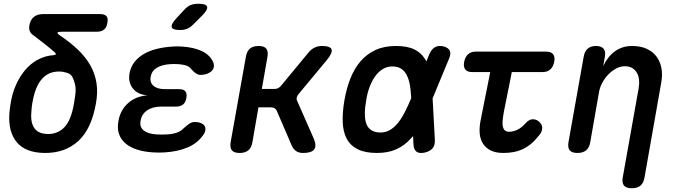

<svg xmlns="http://www.w3.org/2000/svg" viewBox="-20 -805 3640 1023"><path d="M301 -615Q356 -578 396.5 -539Q437 -500 461.5 -456.5Q486 -413 494 -363Q502 -313 491 -253Q467 -117 396.5 -53Q326 11 218 10Q117 9 70 -46.5Q23 -102 30 -201Q32 -226 36.5 -253.5Q41 -281 48 -306Q61 -349 81.5 -385Q102 -421 129 -448Q156 -475 190.5 -491.5Q225 -508 264 -511Q275 -512 277 -515.5Q279 -519 272 -526Q248 -547 219 -570Q190 -593 154 -620Q143 -628 138.5 -640Q134 -652 136 -667Q141 -699 160 -714.5Q179 -730 210 -730H514Q538 -730 547.5 -718.5Q557 -707 552 -683Q549 -660 535 -648Q521 -636 497 -636H311Q289 -636 286.5 -631.5Q284 -627 301 -615ZM368 -390Q360 -410 337.5 -417Q315 -424 295 -424Q244 -424 211.5 -392.5Q179 -361 164 -308Q157 -283 152.5 -257.5Q148 -232 147 -207Q142 -151 164 -121Q186 -91 237 -91Q289 -91 324 -128Q359 -165 374 -253Q378 -276 380.5 -294Q383 -312 383 -328Q383 -344 379 -358.5Q375 -373 368 -390Z M1114 -478Q1121 -464 1119.5 -450.5Q1118 -437 1108.5 -427.5Q1099 -418 1083.5 -412Q1068 -406 1047 -406Q1039 -406 1033 -409Q1027 -412 1021 -416Q1015 -420 1009.5 -426Q1004 -432 997 -439Q989 -450 973 -455.5Q957 -461 933 -463Q920 -464 908 -464Q896 -464 884 -463Q842 -460 815 -443.5Q788 -427 783 -396Q777 -366 797.5 -348Q818 -330 859 -330H934Q958 -330 967.5 -318.5Q977 -307 973 -283Q969 -259 955 -248Q941 -237 917 -237H838Q793 -237 764 -217Q735 -197 729 -162Q723 -128 745.5 -110Q768 -92 812 -89Q827 -88 842.5 -88Q858 -88 873 -89Q902 -91 923 -98.5Q944 -106 958 -121Q966 -128 973 -134Q980 -140 986.5 -144.5Q993 -149 1000.5 -152Q1008 -155 1017 -155Q1037 -155 1051 -149Q1065 -143 1070.5 -133.5Q1076 -124 1074 -110.5Q1072 -97 1060 -82Q1031 -41 978.5 -19Q926 3 857 7Q842 8 826.5 8Q811 8 796 7Q747 4 710 -8Q673 -20 648 -41.5Q623 -63 613.5 -93Q604 -123 611 -160Q621 -219 663 -256Q705 -293 767 -297Q715 -300 688.5 -333Q662 -366 670 -414Q676 -447 695 -472.5Q714 -498 744 -516Q774 -534 813.5 -544Q853 -554 900 -557Q913 -558 925 -558Q937 -558 949 -557Q1012 -553 1054 -533.5Q1096 -514 1114 -478ZM1011 -676Q995 -659 977.5 -652Q960 -645 940 -645Q900 -645 895 -660Q890 -675 920 -708L961 -752Q979 -772 996.5 -778.5Q1014 -785 1037 -785Q1079 -785 1083.5 -769Q1088 -753 1057 -722Z M1257 10Q1227 10 1215.5 -4Q1204 -18 1209 -48L1290 -502Q1295 -532 1311.5 -546Q1328 -560 1358 -560Q1387 -560 1398.5 -546Q1410 -532 1405 -502L1375 -331H1442Q1453 -331 1462 -335.5Q1471 -340 1479 -350L1622 -523Q1637 -542 1655.5 -551Q1674 -560 1695 -560Q1740 -560 1746.5 -542Q1753 -524 1723 -487L1571 -304Q1563 -294 1561 -284.5Q1559 -275 1564 -266L1652 -66Q1668 -28 1654 -9Q1640 10 1595 10Q1573 10 1558.5 0.5Q1544 -9 1535 -28L1455 -214Q1451 -223 1443.5 -228Q1436 -233 1424 -233H1357L1325 -48Q1320 -18 1303 -4Q1286 10 1257 10Z M2297 -59Q2298 -31 2285 -15Q2272 1 2243 8Q2214 14 2199.5 3.5Q2185 -7 2183 -35L2181 -80Q2175 -73 2168 -66Q2136 -30 2092.5 -10Q2049 10 1988 10Q1925 10 1885.5 -10Q1846 -30 1827 -66.5Q1808 -103 1806 -154.5Q1804 -206 1815 -270Q1826 -334 1847 -387Q1868 -440 1901 -478.5Q1934 -517 1980.5 -538.5Q2027 -560 2089 -560Q2150 -560 2187 -542Q2224 -524 2244 -491Q2248 -485 2252 -478L2267 -515Q2279 -543 2297.5 -553.5Q2316 -564 2342 -558Q2369 -551 2376.5 -535Q2384 -519 2372 -491L2285 -281ZM2171 -282Q2169 -321 2164 -352Q2158 -384 2146.5 -406Q2135 -428 2116.5 -439.5Q2098 -451 2070 -451Q2043 -451 2020.5 -437.5Q1998 -424 1980.5 -400.5Q1963 -377 1950 -343.5Q1937 -310 1931 -270Q1924 -231 1924 -199Q1924 -167 1932 -145Q1940 -123 1959 -111Q1978 -99 2007 -99Q2036 -99 2059 -113Q2082 -127 2101.5 -151.5Q2121 -176 2138 -210Q2155 -243 2171 -282Z M2890 -530Q2916 -530 2927 -516Q2938 -502 2933 -476Q2928 -450 2912.5 -435.5Q2897 -421 2871 -421H2707L2665 -211Q2660 -183 2658 -163Q2656 -143 2659.5 -129.5Q2663 -116 2671 -109.5Q2679 -103 2692 -103Q2716 -103 2738.5 -114.5Q2761 -126 2782 -150Q2799 -169 2818 -169.5Q2837 -170 2852 -157Q2869 -142 2869 -123.5Q2869 -105 2855 -87Q2833 -59 2811.5 -40.5Q2790 -22 2766.5 -11Q2743 0 2717 5Q2691 10 2662 10Q2623 10 2596.5 -2.5Q2570 -15 2554.5 -38Q2539 -61 2536 -93Q2533 -125 2541 -165L2592 -421H2495Q2470 -421 2459 -435Q2448 -449 2453 -475Q2458 -501 2473.5 -515.5Q2489 -530 2515 -530Z M3172 -316 3125 -48Q3120 -18 3103 -4Q3086 10 3057 10Q3027 10 3015.5 -4Q3004 -18 3009 -48L3090 -503Q3095 -532 3111.5 -546Q3128 -560 3155 -560Q3183 -560 3195.5 -546Q3208 -532 3203 -503L3194 -453Q3218 -504 3257 -532Q3296 -560 3348 -560Q3392 -560 3424.5 -545.5Q3457 -531 3477 -505Q3497 -479 3504 -443Q3511 -407 3503 -364L3414 141Q3409 170 3392.5 184Q3376 198 3347 198Q3317 198 3305 184Q3293 170 3298 141L3383 -336Q3387 -358 3385 -379Q3383 -400 3374 -416Q3365 -432 3349.5 -442Q3334 -452 3309 -452Q3284 -452 3261 -439Q3238 -426 3219.5 -406.5Q3201 -387 3188.5 -363Q3176 -339 3172 -316Z"/></svg>

Font: Maple Mono NL SemiBold
Style: Italic
Weight: 600
Italic angle: -10°
Monospace: yes
Designer: subframe7536
Version: Version 7.000